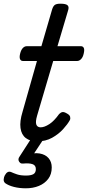

<svg xmlns="http://www.w3.org/2000/svg" viewBox="-40 -750 476 1039"><path d="M162 15Q123 15 99.5 -3Q76 -21 71 -57Q66 -93 82 -145L160 -420H84Q73 -420 68.5 -430Q64 -440 69 -460Q74 -480 83.5 -490Q93 -500 105 -500H184L242 -699Q248 -718 257.5 -724Q267 -730 287 -730Q317 -730 326 -721Q335 -712 328 -692L271 -500H398Q409 -500 413.5 -490.5Q418 -481 413 -460Q409 -441 399 -430.5Q389 -420 378 -420H248L161 -125Q151 -91 156.5 -76Q162 -61 180 -61Q200 -61 226.5 -78Q253 -95 280 -133Q289 -142 298 -143.5Q307 -145 322 -136Q337 -128 339.5 -118Q342 -108 338 -100Q326 -78 301.5 -51Q277 -24 242 -4.5Q207 15 162 15ZM100 269Q65 269 35.5 261.5Q6 254 -12 241Q-21 233 -20 220.5Q-19 208 -14 199Q-7 186 1.5 181.5Q10 177 20 181Q33 187 52 193.5Q71 200 101 200Q127 200 140.5 192.5Q154 185 154 165Q154 144 135 138Q116 132 87 135Q76 136 71.5 133Q67 130 63 124Q59 117 60 110.5Q61 104 66 97L137 -13H206L128 105L99 89Q143 75 174.5 80.5Q206 86 223 106Q240 126 240 156Q240 193 221 218Q202 243 170.5 256Q139 269 100 269Z"/></svg>

Font: Playwrite AU NSW
Style: Regular
Weight: 400
Designer: Veronika Burian, José Scaglione
Foundry: TypeTogether
Version: Version 1.002